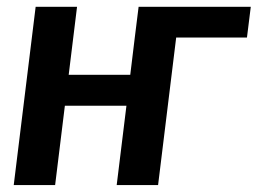

<svg xmlns="http://www.w3.org/2000/svg" viewBox="-20 -532 741 552"><path d="M378.5 -512.5 367.5 -424 354.5 -317H177.5L201.5 -512.5H82.5L19.5 0H138.5L166.5 -228H343.5L315.5 0H434.5L486.5 -424H690L701 -512.5Z"/></svg>

Font: Lato
Style: Bold Italic
Weight: 700
Italic angle: -7°
Designer: Lukasz Dziedzic
Foundry: tyPoland Lukasz Dziedzic
Version: Version 2.007; 2014-02-27